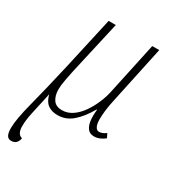

<svg xmlns="http://www.w3.org/2000/svg" viewBox="-199 -636 875 976"><g transform="rotate(30 238.5 -148.0)"><path d="M22 240Q5 240 -3 226.5Q-11 213 -11 183Q-11 133 16 29.5Q43 -74 78 -227L147 -536H189L119 -227Q113 -200 106.5 -165Q100 -130 100 -108Q100 -71 116 -47.5Q132 -24 168 -24Q200 -24 228 -43Q256 -62 278 -93.5Q300 -125 316 -163Q332 -201 339 -238L403 -536H444L373 -203Q364 -164 360.5 -133.5Q357 -103 357 -80Q357 -54 364.5 -38.5Q372 -23 386 -23Q405 -23 426 -39L438 -15Q425 -4 408.5 3Q392 10 376 10Q350 10 337 -7.5Q324 -25 321 -53.5Q318 -82 322 -115H319Q285 -56 247 -23.5Q209 9 161 9Q126 9 103.5 -7.5Q81 -24 72 -62Q54 19 44 65Q34 111 34 143Q33 165 40 181Q47 197 64 201Q57 240 22 240Z"/></g></svg>

Font: Noto Serif SemiCondensed ExtraLight
Style: Italic
Weight: 200
Width: 4
Italic angle: -12°
Designer: Monotype Design Team
Foundry: Monotype Imaging Inc.
Version: Version 2.013